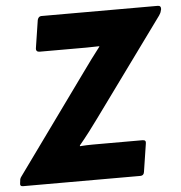

<svg xmlns="http://www.w3.org/2000/svg" viewBox="-65 -702 706 749"><g transform="rotate(-5 288.0 -327.5)"><path d="M-5 0Q-18 0 -15 -14L-14 -21Q-14 -26 -12.5 -30Q-11 -34 -8 -38L270 -423Q287 -447 304.5 -470.5Q322 -494 339 -516V-518Q314 -517 288.5 -517Q263 -517 237 -517H105Q98 -517 94.5 -521Q91 -525 92 -531L109 -641Q113 -655 124 -655H580Q593 -655 592 -641L590 -634Q589 -629 587 -625.5Q585 -622 582 -617L307 -239Q289 -214 269.5 -188.5Q250 -163 230 -139V-136Q256 -138 281.5 -138Q307 -138 334 -138H475Q490 -138 487 -124L470 -14Q468 0 455 0Z"/></g></svg>

Font: Sofia Sans Semi Condensed Black
Style: Italic
Weight: 900
Italic angle: -9°
Version: Version 4.100